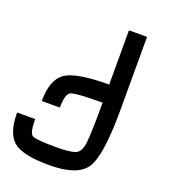

<svg xmlns="http://www.w3.org/2000/svg" viewBox="-174 -999 1098 1247"><g transform="rotate(20 375.0 -375.0)"><path d="M250 -250H125Q125 -398.4 199.2 -449.2Q273.4 -500 500 -500V-875H625V-375Q625 -54.7 566.4 35.2Q507.8 125 312.5 125Q125 125 62.5 70.3Q0 15.6 0 -125H125Q125 -31.2 148.4 -15.6Q171.9 0 312.5 0Q414.1 0 449.2 -15.6Q484.4 -31.2 492.2 -97.7Q500 -164.1 500 -375Q312.5 -375 281.2 -359.4Q250 -343.8 250 -250Z"/></g></svg>

Font: CraftyPE
Style: Regular
Weight: 400
Designer: Erek Butcher
Foundry: Haunted Coop
Version: Version 0.018;April 4, 2024;FontCreator 15.0.0.2962 64-bit